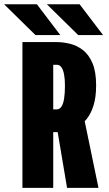

<svg xmlns="http://www.w3.org/2000/svg" viewBox="-54 -902 524 922"><path d="M201.6 -590.9V-376.6H217.9Q232.1 -376.6 240.9 -389.7Q249.7 -402.8 253.8 -428Q257.9 -453.2 257.9 -490.3Q257.9 -521.7 253.7 -544.3Q249.5 -566.9 241 -578.9Q232.5 -590.9 219.1 -590.9ZM222.7 -267.4H201.6V0H53.7V-700H215.4Q248.1 -700 281.8 -691.9Q315.5 -683.7 344 -661.8Q372.4 -639.9 390 -598.9Q407.6 -558 407.6 -492Q407.6 -435.6 395.4 -396.4Q383.3 -357.1 363.2 -331.8Q343.1 -306.5 318.7 -292.5Q294.3 -278.5 269.3 -273Q244.3 -267.4 222.7 -267.4ZM268 0 217.9 -297.6 346.3 -351 418.9 0ZM440.9 -733.5H321.6L170.9 -881.6H328.3ZM235.6 -733.5H116.4L-34.4 -881.6H123.1Z"/></svg>

Font: League Mono Thin Condensed
Style: Regular
Weight: 100
Width: 1
Designer: Tyler Finck
Foundry: The League of Moveable Type / Tyler Finck
Version: Version 2.300;RELEASE